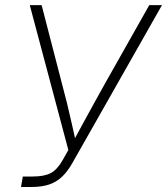

<svg xmlns="http://www.w3.org/2000/svg" viewBox="-20 -748 668 768"><path d="M64 0 71.3 -42H111.8Q157.2 -42 183.1 -55.7Q209 -69.3 230.5 -107.4L253.4 -147.9L99.1 -727.5H146.5L227.5 -414.6Q238.8 -373 248.3 -334Q257.8 -294.9 266.4 -256.6Q274.9 -218.3 283.7 -179.2L271 -178.7Q292.5 -218.3 313.2 -256.6Q334 -294.9 355.7 -334Q377.4 -373 400.4 -414.6L577.1 -727.5H627.9L270.5 -97.7Q252 -64.5 230.2 -43Q208.5 -21.5 178.7 -10.7Q148.9 0 104.5 0Z"/></svg>

Font: Inter 20pt ExtraLight
Style: Italic
Weight: 250
Italic angle: -9.3988°
Version: Version 4.001;git-66647c0bb